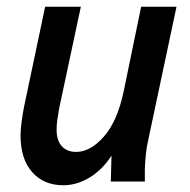

<svg xmlns="http://www.w3.org/2000/svg" viewBox="-20 -539 565 570"><path d="M41 -137Q41 -154 44 -176.5Q47 -199 51 -220L114 -519H220L156 -219Q153 -203 150.5 -186Q148 -169 148 -154Q148 -122 163.5 -105Q179 -88 206 -88Q248 -88 288 -133Q328 -178 347 -267L399 -519H504L420 -123Q415 -101 413 -81Q411 -61 410 -38V0H309L311 -77Q284 -35 246 -12Q208 11 168 11Q110 11 75.5 -28Q41 -67 41 -137Z"/></svg>

Font: Radio Canada Condensed Medium
Style: Italic
Weight: 500
Width: 3
Italic angle: -12°
Designer: Charles Daoud, Etienne Aubert Bonn, Alexandre Saumier Demers, Jacques Le Bailly
Foundry: Radio-Canada
Version: Version 2.104; ttfautohint (v1.8.4.7-5d5b);gftools[0.9.28.de